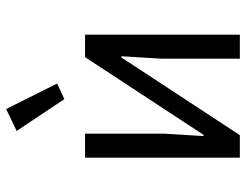

<svg xmlns="http://www.w3.org/2000/svg" viewBox="-110 -710 819 640"><g transform="rotate(-90 300.0 -389.5)"><path d="M95 0H170L429 -395H433L425 -263V0H505V-516H430L171 -121H167L175 -253V-516H95ZM290 -585 342 -609 257 -779 184 -744Z"/></g></svg>

Font: IBM Mono
Style: Regular
Weight: 400
Monospace: yes
Designer: Mike Abbink, Paul van der Laan, Pieter van Rosmalen
Foundry: Bold Monday
Version: Version 2.3